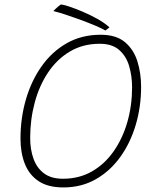

<svg xmlns="http://www.w3.org/2000/svg" viewBox="-20 -816 717 862"><path d="M264.5 25.5Q195.5 25.5 153.2 -2.8Q111 -31 91.5 -80.5Q72 -130 72 -194Q72 -285.5 96.2 -369.2Q120.5 -453 166.8 -518.5Q213 -584 279.8 -622Q346.5 -660 432 -660Q501.5 -660 541 -626.8Q580.5 -593.5 597 -540.2Q613.5 -487 613.5 -426Q613.5 -337 589.5 -255.8Q565.5 -174.5 520 -111.2Q474.5 -48 410 -11.2Q345.5 25.5 264.5 25.5ZM262.5 -13.5Q336 -13.5 393.5 -46.8Q451 -80 491 -137.8Q531 -195.5 552 -269Q573 -342.5 573 -423.5Q573 -474 560 -518.8Q547 -563.5 515.2 -591.5Q483.5 -619.5 428 -619.5Q352.5 -619.5 294.2 -585Q236 -550.5 196 -490.8Q156 -431 135.8 -355.2Q115.5 -279.5 115.5 -197Q115.5 -144.5 130.5 -103Q145.5 -61.5 177.8 -37.5Q210 -13.5 262.5 -13.5ZM253.5 -796Q263.5 -795.5 290.2 -786.8Q317 -778 351.2 -763.5Q385.5 -749 418 -730.8Q450.5 -712.5 471.5 -693L453 -679Q436.5 -689 407.2 -701.2Q378 -713.5 343.5 -726.2Q309 -739 276.2 -749.8Q243.5 -760.5 219.5 -766.5Q224.5 -771.5 230.8 -777.5Q237 -783.5 243.2 -788.5Q249.5 -793.5 253.5 -796Z"/></svg>

Font: Grandstander Thin
Style: Italic
Weight: 100
Italic angle: -15°
Designer: Tyler Finck
Foundry: Etcetera Type Co
Version: Version 1.200